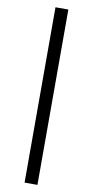

<svg xmlns="http://www.w3.org/2000/svg" viewBox="-123 -1033 620 1279"><g transform="rotate(10 186.5 -393.0)"><path d="M230 200H143V-986H230Z"/></g></svg>

Font: InknutAntiqua
Style: Bold
Weight: 700
Designer: Claus Eggers Srensen
Foundry: Claus Eggers Srensen
Version: Version 1.000; ttfautohint (v1.2) -l 7 -r 28 -G 50 -x 13 -D 